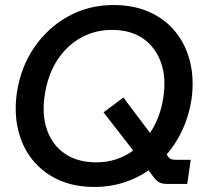

<svg xmlns="http://www.w3.org/2000/svg" viewBox="-20 -732 829 764"><path d="M357 12Q274 12 211.5 -17Q149 -46 108.5 -97Q68 -148 52 -216Q36 -284 47 -362Q62 -464 116 -543Q170 -622 251.5 -667Q333 -712 431 -712Q514 -712 577 -683Q640 -654 680.5 -602.5Q721 -551 737 -483Q753 -415 742 -336Q732 -272 706.5 -216.5Q681 -161 643 -117L649 -109Q656 -100 663 -98Q670 -96 687 -96H739L725 0H647Q626 0 614.5 -6Q603 -12 593 -25L571 -54Q525 -22 470.5 -5Q416 12 357 12ZM364 -86Q445 -86 510 -133L392 -285L471 -344L577 -203Q597 -233 610.5 -268.5Q624 -304 630 -345Q642 -423 620.5 -483.5Q599 -544 549.5 -578.5Q500 -613 425 -613Q358 -613 301.5 -581.5Q245 -550 207.5 -492Q170 -434 158 -354Q146 -276 167 -215.5Q188 -155 238 -120.5Q288 -86 364 -86Z"/></svg>

Font: Host Grotesk Medium
Style: Italic
Weight: 500
Italic angle: -8°
Designer: Doğukan Karapınar based on Poppins by Indian Type Foundry, Jonny Pinhorn
Foundry: Element Type
Version: Version 1.001; ttfautohint (v1.8.4.7-5d5b)